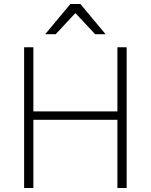

<svg xmlns="http://www.w3.org/2000/svg" viewBox="-20 -935 750 955"><path d="M100 -700H146V-381H564V-700H610V0H564V-339H146V0H100ZM330 -915H380L505 -765H453L355 -870L257 -765H205Z"/></svg>

Font: PT Root UI Light
Style: Regular
Weight: 300
Designer: Vitaly Kuzmin
Foundry: ParaType Ltd.
Version: Version 2.000G